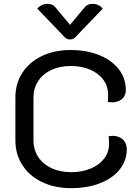

<svg xmlns="http://www.w3.org/2000/svg" viewBox="-20 -969 724 998"><path d="M60 -239V-463Q60 -535 96.5 -591Q133 -647 198 -678Q263 -709 347 -709Q431 -709 496 -682.5Q561 -656 597.5 -609Q634 -562 634 -501Q634 -471 614 -454Q594 -437 561 -437Q554 -437 540 -439Q542 -451 542 -477Q542 -520 517.5 -554Q493 -588 448.5 -607Q404 -626 347 -626Q291 -626 247 -605.5Q203 -585 178.5 -547.5Q154 -510 154 -463V-239Q154 -191 178.5 -153.5Q203 -116 247.5 -95Q292 -74 349 -74Q407 -74 452 -93Q497 -112 522 -145.5Q547 -179 547 -223Q547 -239 545 -261Q559 -263 565 -263Q598 -263 618.5 -244Q639 -225 639 -193Q639 -134 602 -88Q565 -42 499.5 -16.5Q434 9 349 9Q265 9 199 -22.5Q133 -54 96.5 -110.5Q60 -167 60 -239ZM421 -932Q435 -949 462 -949Q477 -949 491 -942.5Q505 -936 514 -924L373 -777Q362 -764 344 -764Q326 -764 315 -777L174 -924Q183 -936 197 -942.5Q211 -949 226 -949Q253 -949 267 -932L344 -840Z"/></svg>

Font: K2D
Style: Regular
Weight: 400
Version: Version 1.000; ttfautohint (v1.6)